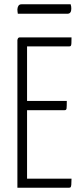

<svg xmlns="http://www.w3.org/2000/svg" viewBox="-20 -874 383 894"><path d="M61 0V-688Q61 -688 63 -694Q65 -700 74 -700H313Q313 -682 312.5 -673Q312 -664 310 -661Q308 -658 303 -658H106V-42H313Q313 -23 312 -14Q311 -5 309 -2.5Q307 0 302 0ZM75 -361V-404H291Q291 -378 290 -369.5Q289 -361 281 -361ZM63 -810Q62 -816 61.5 -821Q61 -826 61 -831Q62 -842 66.5 -848Q71 -854 80 -854H309Q311 -848 311.5 -843Q312 -838 312 -833Q312 -822 307.5 -816Q303 -810 294 -810Z"/></svg>

Font: Yanone Kaffeesatz Light
Style: Regular
Weight: 300
Designer: Yanone (Cyrillic: Daniel Pouzeot, Huerta Tipografica, and Cyreal)
Foundry: Yanone
Version: Version 2.003